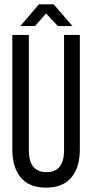

<svg xmlns="http://www.w3.org/2000/svg" viewBox="-20 -862 427 890"><path d="M193.8 -799.8 142.1 -741.2H74.2L160.2 -841.8H229L315.9 -741.2H248ZM350.1 -700.2V-168.9Q350.1 -86.4 310.8 -39.3Q271.5 7.8 192.9 7.8Q115.2 7.8 76.2 -39.3Q37.1 -86.4 37.1 -168.9V-700.2H113.8V-165Q113.8 -64 195.8 -64Q276.9 -64 276.9 -165V-700.2Z"/></svg>

Font: Bebas Neue Regular
Style: Regular
Weight: 400
Designer: Ryoichi Tsunekawa
Foundry: Ryoichi Tsunekawa
Version: Version 001.003